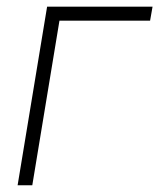

<svg xmlns="http://www.w3.org/2000/svg" viewBox="-20 -549 472 569"><path d="M432.1 -529.3 424.8 -487.8H156.2L75.7 0H32.2L119.6 -529.3Z"/></svg>

Font: Inter 24pt ExtraLight
Style: Italic
Weight: 250
Italic angle: -9.3988°
Version: Version 4.001;git-66647c0bb